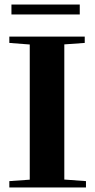

<svg xmlns="http://www.w3.org/2000/svg" viewBox="-20 -824 419 844"><path d="M30.3 -760.3V-804.2H330.6V-760.3ZM21 0V-27.8L110.8 -34.2V-628.4L21 -635.3V-663.1H352.5V-635.3L262.7 -628.9V-34.7L357.9 -27.8V0Z"/></svg>

Font: Elstob 14pt
Style: Bold
Weight: 700
Designer: Peter S. Baker
Version: Version 1.015